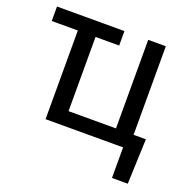

<svg xmlns="http://www.w3.org/2000/svg" viewBox="-123 -649 915 925"><g transform="rotate(20 335.0 -186.0)"><path d="M636.2 -74.2 627.4 156.7H546.4V0H148.9V-454.6H15.1V-528.8H360.8V-454.6H239.7V-74.2H482.9V-528.3H573.2V-74.2Z"/></g></svg>

Font: LXGW WenKai Screen R
Style: Regular
Weight: 400
Designer: Fontworks Inc.
Version: Version 1.235;May 31, 2022